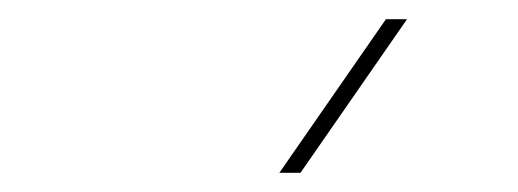

<svg xmlns="http://www.w3.org/2000/svg" viewBox="-20 -800 540 200"><path d="M293 -620H271L382 -780H404Z"/></svg>

Font: Tanohe Sans Thin
Style: Italic
Weight: 100
Designer: Village Type and Design LLC & Cristiano Sobral
Foundry: Cooper Hewitt Smithsonian Design Museum
Version: Version 1.00;September 29, 2021;FontCreator 13.0.0.2655 64-b